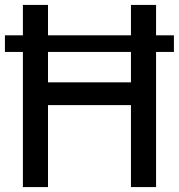

<svg xmlns="http://www.w3.org/2000/svg" viewBox="-20 -760 727 780"><path d="M73 0V-549H0V-616.5H73V-740H175V-616.5H512V-740H614V-616.5H686.5V-549H614V0H512V-333H175V0ZM175 -425.5H512V-549H175Z"/></svg>

Font: Encode Sans SemiCondensed SemiCondensed Medium
Style: Regular
Weight: 500
Width: 4
Designer: Multiple Designers
Foundry: Impallari Type
Version: Version 3.000; ttfautohint (v1.8.3) -l 8 -r 50 -G 200 -x 14 